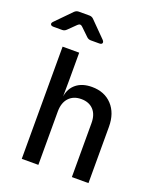

<svg xmlns="http://www.w3.org/2000/svg" viewBox="-202 -1069 973 1174"><g transform="rotate(20 285.0 -482.5)"><path d="M84 0V-730H192V-550L191 -445Q199 -499 237.5 -529.5Q276 -560 338 -560Q420 -560 469 -507.5Q518 -455 518 -366V0H410V-351Q410 -407 381 -437.5Q352 -468 302 -468Q251 -468 221.5 -436Q192 -404 192 -347V0ZM-10 -825Q-25 -825 -29 -833.5Q-33 -842 -22 -853L77 -954Q89 -965 104 -965H173Q189 -965 200 -954L300 -853Q310 -842 306.5 -833.5Q303 -825 288 -825H233Q217 -825 206 -836L154 -886Q139 -901 123 -885L74 -837Q62 -825 47 -825Z"/></g></svg>

Font: Pitagon Sans Mono SemiBold
Style: Regular
Weight: 600
Monospace: yes
Designer: Travis Tran
Foundry: Pitagon
Version: Version 1.001; ttfautohint (v1.8.4.7-5d5b);gftools[0.9.26]